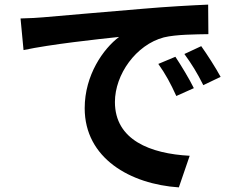

<svg xmlns="http://www.w3.org/2000/svg" viewBox="-20 -766 1040 832"><path d="M69 -686 82 -549C198 -574 402 -596 496 -606C428 -555 347 -441 347 -297C347 -80 545 32 755 46L802 -91C632 -100 478 -159 478 -324C478 -443 569 -572 690 -604C743 -617 829 -617 883 -618L882 -746C811 -743 702 -737 599 -728C416 -713 251 -698 167 -691C148 -689 109 -687 69 -686ZM740 -520 666 -489C698 -444 719 -405 744 -350L820 -384C801 -423 764 -484 740 -520ZM852 -566 779 -532C811 -488 834 -451 861 -397L936 -433C915 -472 877 -531 852 -566Z"/></svg>

Font: Source Han Sans KR
Style: Bold
Weight: 700
Designer: Ryoko NISHIZUKA 西塚涼子 (kana, bopomofo & ideographs); Paul D. Hunt (Latin, Greek & Cyrillic); Sandoll Communications 산돌커뮤니
Foundry: Adobe
Version: Version 2.004;hotconv 1.0.118;makeotfexe 2.5.65603